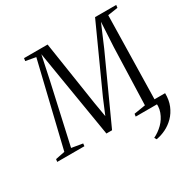

<svg xmlns="http://www.w3.org/2000/svg" viewBox="-238 -936 1328 1340"><g transform="rotate(-30 426.0 -266.5)"><path d="M858.5 -39Q859.5 16.5 841.5 60Q823.5 103.5 792.8 134.8Q762 166 724 184.8Q686 203.5 646.5 210L637 193Q677 174 710.8 140.8Q744.5 107.5 761.2 62.2Q778 17 766 -39ZM-33.5 0 -30.5 -21 44.5 -36 206 -706.5 125 -721 128 -743H318L397 -226.5L417 -109L468 -230.5L700.5 -743H871L868 -721L787 -709L773 -37L855 -21L853 0H599L602 -21L694 -36L709 -496L720 -694.5L645.5 -520L408.5 0H363L279 -508L246.5 -706.5L206 -515.5L99 -36L188 -21L185.5 0Z"/></g></svg>

Font: Merriweather 120pt Light
Style: Italic
Weight: 300
Italic angle: -7.8°
Version: Version 2.101